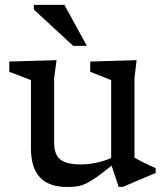

<svg xmlns="http://www.w3.org/2000/svg" viewBox="-20 -736 664 766"><path d="M196 -168Q196 -136.5 206.2 -117Q216.5 -97.5 240 -88.8Q263.5 -80 302 -80Q335.5 -80 369.8 -88Q404 -96 428.5 -108L439 -86Q400 -54.5 373.8 -35.2Q347.5 -16 328.2 -6.2Q309 3.5 291 6.8Q273 10 250 10Q174 10 138.8 -28.8Q103.5 -67.5 103.5 -144V-416.5L17 -449.5V-490.5L205.5 -496L196 -424ZM453.5 9.5 423.5 -80.5V-416.5L340 -449.5V-490.5L525 -496L516.5 -424V-107Q521 -104.5 531.5 -98.8Q542 -93 555.2 -86.5Q568.5 -80 580.8 -74.2Q593 -68.5 601 -65.5V-46L470.5 9.5ZM326.5 -553H272L115 -698V-716.5H237Z"/></svg>

Font: Newsreader 9pt
Style: Regular
Weight: 400
Designer: Hugues Gentile
Foundry: Production Type
Version: Version 1.003